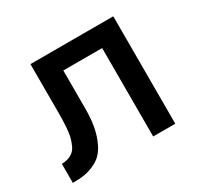

<svg xmlns="http://www.w3.org/2000/svg" viewBox="-117 -662 834 805"><g transform="rotate(-30 300.0 -260.0)"><path d="M410 0V-428H222V-281Q222 -261 222 -240.5Q222 -220 220.5 -200Q219 -180 215.5 -160Q212 -140 206 -121Q200 -102 191 -83.5Q182 -65 169 -50Q156 -35 138 -25Q120 -15 100.5 -9Q81 -3 61 -1.5Q41 0 21 0V-92Q36 -92 50 -96Q64 -100 75.5 -109Q87 -118 93.5 -131.5Q100 -145 104.5 -159.5Q109 -174 111 -188.5Q113 -203 114 -217.5Q115 -232 115.5 -247Q116 -262 116 -277V-520H517V0Z"/></g></svg>

Font: Iosevka Semibold Extended
Style: Regular
Weight: 600
Width: 7
Monospace: yes
Designer: Belleve Invis
Foundry: Belleve Invis
Version: Version 32.5.0; ttfautohint (v1.8.4)